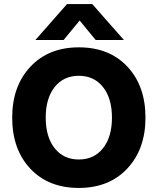

<svg xmlns="http://www.w3.org/2000/svg" viewBox="-20 -918 776 945"><path d="M249 -489.5Q205 -434 205 -339Q205 -244 249 -188.5Q293 -133 368 -133Q443 -133 487 -188.5Q531 -244 531 -339Q531 -434 487 -489.5Q443 -545 368 -545Q293 -545 249 -489.5ZM40 -339Q40 -494 129.5 -589.5Q219 -685 368 -685Q518 -685 607 -590Q696 -495 696 -339Q696 -184 606.5 -88.5Q517 7 368 7Q218 7 129 -88Q40 -183 40 -339ZM310 -898H434L590 -721H451L372 -817L293 -721H154Z"/></svg>

Font: Hind Bold
Style: Regular
Weight: 700
Designer: Manushi Parikh, Satya Rajpurohit
Foundry: Indian Type Foundry
Version: Version 1.201;PS 1.0;hotconv 1.0.78;makeotf.lib2.5.61930; tt